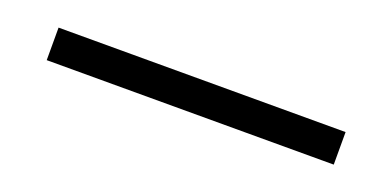

<svg xmlns="http://www.w3.org/2000/svg" viewBox="-18 -1 602 295"><g transform="rotate(20 283.5 146.5)"><path d="M518.1 173.3H48.8V120.1H518.1Z"/></g></svg>

Font: SengBuhan
Style: Regular
Weight: 400
Designer: John M. Durdin
Foundry: Lao Script for Windows
Version: Version 1.400